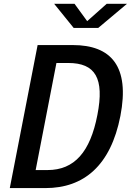

<svg xmlns="http://www.w3.org/2000/svg" viewBox="-20 -960 668 980"><path d="M30 0H212C408 0 545 -115 594.5 -368C643.5 -621.5 547.5 -730 351.5 -730H172ZM477 -373C440.5 -184.5 360 -92 222.5 -92H162L268 -638.5H328.5C466 -638.5 514 -561.5 477 -373ZM256.5 -940.5H360.5L425 -852L524.5 -940.5H628L481.5 -817.5H356Z"/></svg>

Font: Monaspace Neon Medium
Style: Italic
Weight: 500
Italic angle: -11°
Designer: Riley Cran & the Lettermatic Team
Foundry: Lettermatic
Version: Version 1.200 (Monaspace Neon)